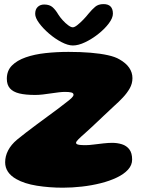

<svg xmlns="http://www.w3.org/2000/svg" viewBox="-20 -862 696 914"><path d="M279 31.5Q214.5 31.5 155.2 22Q96 12.5 57.5 -9.5Q31 -24.5 17.8 -44.5Q4.5 -64.5 4.5 -89.5Q4.5 -119 18.8 -146.2Q33 -173.5 61 -197Q79 -212 102.5 -230Q126 -248 151.8 -267.2Q177.5 -286.5 203.2 -305.2Q229 -324 251.8 -341Q274.5 -358 291.5 -371.5Q311 -386 320.5 -395.2Q330 -404.5 330 -411Q330 -419 319.5 -421.8Q309 -424.5 289 -424.5Q277 -424.5 259.8 -422.5Q242.5 -420.5 222.8 -417.5Q203 -414.5 183.5 -412.2Q164 -410 147 -410Q101.5 -410 71.8 -417.2Q42 -424.5 27.2 -441.5Q12.5 -458.5 12.5 -487Q12.5 -525.5 36.8 -550Q61 -574.5 102.5 -589Q144 -603.5 196.5 -609.2Q249 -615 306 -615Q364 -615 411.5 -611Q459 -607 493.8 -599.2Q528.5 -591.5 548.5 -579.5Q579.5 -562 595 -539.5Q610.5 -517 610.5 -490Q610.5 -464 597.5 -441.2Q584.5 -418.5 565 -397.8Q545.5 -377 524.5 -358.5Q514 -348.5 501 -336.5Q488 -324.5 473.8 -311Q459.5 -297.5 444.8 -283.5Q430 -269.5 415.5 -256Q401 -242.5 387 -230Q363 -209 352.5 -198.2Q342 -187.5 342 -182Q342 -178.5 345.8 -176Q349.5 -173.5 359.8 -172.2Q370 -171 388.5 -171Q403.5 -171 426.5 -174Q449.5 -177 473 -179.5Q496.5 -182 514 -182Q539 -182 560.5 -175.2Q582 -168.5 595.5 -151.2Q609 -134 609 -102.5Q609 -76 589.5 -54.5Q570 -33 536 -16.8Q502 -0.5 459.2 10.2Q416.5 21 370 26.2Q323.5 31.5 279 31.5ZM327 -645.5Q303.5 -645.5 272.8 -661.5Q242 -677.5 213.5 -702Q185 -726.5 166.2 -752Q147.5 -777.5 147.5 -796Q147.5 -817.5 159.5 -829Q171.5 -840.5 190.5 -840.5Q216 -840.5 230.5 -827.5Q245 -814.5 257.5 -793Q266 -779.5 279 -765.2Q292 -751 305 -741.5Q318 -732 326.5 -732Q335 -732 348.5 -742.8Q362 -753.5 376.5 -768.5Q391 -783.5 401.5 -797Q418 -817 433.2 -829.8Q448.5 -842.5 472.5 -842.5Q517.5 -842.5 517.5 -797Q517.5 -776.5 498 -750.5Q478.5 -724.5 448.2 -700.5Q418 -676.5 385.5 -661Q353 -645.5 327 -645.5Z"/></svg>

Font: Gluten Thin ExtraBold
Style: Regular
Weight: 800
Version: Version 1.300